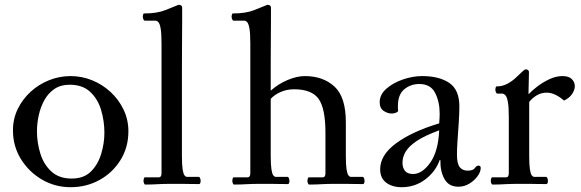

<svg xmlns="http://www.w3.org/2000/svg" viewBox="-20 -767 2421 800"><path d="M274 -450Q321 -450 364 -432.5Q407 -415 441 -383.5Q475 -352 495 -310Q515 -268 515 -220Q515 -153 482 -100Q449 -47 394.5 -17Q340 13 274 13Q209 13 154.5 -19Q100 -51 67 -104.5Q34 -158 34 -224Q34 -272 54 -313Q74 -354 108 -385Q142 -416 185 -433Q228 -450 274 -450ZM270 -414Q233 -414 207 -396.5Q181 -379 165 -350Q149 -321 141.5 -287Q134 -253 134 -220Q134 -173 148 -127.5Q162 -82 194 -52.5Q226 -23 279 -23Q329 -23 358.5 -52Q388 -81 401.5 -125.5Q415 -170 415 -214Q415 -262 401.5 -308Q388 -354 356 -384Q324 -414 270 -414Z M738 -118Q738 -80 741 -61Q744 -42 749 -36Q754 -30 759 -30H808Q812 -30 814 -24Q816 -18 816 -13Q816 -9 814.5 -4.5Q813 0 810 0Q783 0 766.5 -0.5Q750 -1 736 -1Q722 -1 701 -1Q658 -1 636 0.5Q614 2 585 2Q582 2 580 -3.5Q578 -9 578 -13Q578 -18 579.5 -23Q581 -28 583 -28H641Q653 -28 653 -45V-584Q653 -627 649.5 -647.5Q646 -668 640 -674.5Q634 -681 628 -681H583Q580 -681 577.5 -686.5Q575 -692 575 -697Q575 -700 576 -705.5Q577 -711 581 -711Q635 -711 669.5 -725Q704 -739 724 -747Q739 -747 739 -735Q739 -721 739 -681.5Q739 -642 738.5 -587Q738 -532 738 -471.5Q738 -411 738 -355Z M1109 -390Q1139 -417 1178 -433.5Q1217 -450 1250 -450Q1326 -450 1373.5 -406.5Q1421 -363 1421 -258V-118Q1421 -80 1424 -61Q1427 -42 1432 -36Q1437 -30 1442 -30H1491Q1495 -30 1497 -24Q1499 -18 1499 -13Q1499 -9 1497.5 -4.5Q1496 0 1493 0Q1466 0 1449.5 -0.5Q1433 -1 1419 -1Q1405 -1 1384 -1Q1341 -1 1319 0.5Q1297 2 1268 2Q1265 2 1263 -3.5Q1261 -9 1261 -13Q1261 -18 1262.5 -23Q1264 -28 1266 -28H1324Q1336 -28 1336 -45V-214Q1336 -315 1307.5 -355Q1279 -395 1205 -395Q1175 -395 1149 -383.5Q1123 -372 1108 -355V-118Q1108 -80 1111 -61Q1114 -42 1119 -36Q1124 -30 1129 -30H1178Q1182 -30 1184 -24Q1186 -18 1186 -13Q1186 -9 1184.5 -4.5Q1183 0 1180 0Q1153 0 1136.5 -0.5Q1120 -1 1106 -1Q1092 -1 1071 -1Q1028 -1 1006 0.5Q984 2 955 2Q952 2 950 -3.5Q948 -9 948 -13Q948 -18 949.5 -23Q951 -28 953 -28H1011Q1023 -28 1023 -45V-584Q1023 -627 1019.5 -647.5Q1016 -668 1010 -674.5Q1004 -681 998 -681H953Q950 -681 947.5 -686.5Q945 -692 945 -697Q945 -700 946 -705.5Q947 -711 951 -711Q1005 -711 1039.5 -725Q1074 -739 1094 -747Q1109 -747 1109 -735Q1109 -721 1109 -686.5Q1109 -652 1108.5 -604Q1108 -556 1108 -501Q1108 -446 1108 -390Z M1894 -324Q1894 -294 1891.5 -256.5Q1889 -219 1886.5 -183.5Q1884 -148 1884 -123Q1884 -84 1896 -70Q1908 -56 1928 -56Q1951 -56 1958.5 -66.5Q1966 -77 1973 -77Q1983 -77 1983 -67Q1983 -51 1969.5 -32.5Q1956 -14 1935 -1.5Q1914 11 1890 11Q1850 11 1832 -21Q1814 -53 1815 -100H1812Q1795 -52 1752 -19.5Q1709 13 1654 13Q1614 13 1589 -6Q1564 -25 1564 -62Q1564 -121 1630.5 -170Q1697 -219 1810 -253Q1811 -266 1811.5 -276.5Q1812 -287 1812 -293Q1812 -343 1793 -380Q1774 -417 1727 -417Q1691 -417 1664.5 -395Q1638 -373 1638 -326Q1638 -321 1638 -315.5Q1638 -310 1639 -304Q1635 -299 1627.5 -296.5Q1620 -294 1612 -294Q1595 -294 1578.5 -305Q1562 -316 1562 -341Q1562 -373 1590 -397.5Q1618 -422 1659 -436Q1700 -450 1739 -450Q1810 -450 1852 -421.5Q1894 -393 1894 -324ZM1701 -42Q1739 -42 1772.5 -89Q1806 -136 1810 -224Q1750 -202 1717 -180Q1684 -158 1670.5 -135.5Q1657 -113 1657 -89Q1657 -68 1667.5 -55Q1678 -42 1701 -42Z M2184 -376Q2196 -389 2218 -406Q2240 -423 2268 -436.5Q2296 -450 2324 -450Q2350 -450 2362.5 -437.5Q2375 -425 2375 -408Q2375 -392 2363.5 -375Q2352 -358 2330 -348Q2313 -363 2294.5 -372Q2276 -381 2258 -381Q2235 -381 2216 -369.5Q2197 -358 2185 -342V-118Q2185 -80 2188 -61Q2191 -42 2196 -36Q2201 -30 2206 -30H2255Q2259 -30 2261 -24Q2263 -18 2263 -13Q2263 -9 2261.5 -4.5Q2260 0 2257 0Q2230 0 2213.5 -0.5Q2197 -1 2183 -1Q2169 -1 2148 -1Q2105 -1 2083 0.5Q2061 2 2032 2Q2029 2 2027 -3.5Q2025 -9 2025 -13Q2025 -18 2026.5 -23Q2028 -28 2030 -28H2088Q2100 -28 2100 -45V-280Q2100 -323 2096 -343.5Q2092 -364 2085.5 -370.5Q2079 -377 2072 -377H2052Q2049 -377 2046.5 -382.5Q2044 -388 2044 -393Q2044 -396 2045 -401.5Q2046 -407 2050 -407Q2073 -407 2093 -417.5Q2113 -428 2128.5 -442.5Q2144 -457 2155 -467.5Q2166 -478 2170 -478Q2184 -478 2184 -466Q2184 -438 2183 -419.5Q2182 -401 2182 -376Z"/></svg>

Font: Sedan
Style: Regular
Weight: 400
Designer: Sebastian Salazar
Foundry: Sebastian Salazar
Version: Version 1.100; ttfautohint (v1.8.4.7-5d5b)